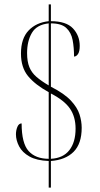

<svg xmlns="http://www.w3.org/2000/svg" viewBox="-20 -780 458 879"><path d="M203 -43Q148 -45 115 -63.5Q82 -82 67.5 -110Q53 -138 53 -165Q53 -183 59.5 -199Q66 -215 79 -215Q79 -124 111 -88.5Q143 -53 203 -53V-358Q141 -392 108.5 -431.5Q76 -471 76 -535Q76 -604 111 -640.5Q146 -677 203 -683V-760H213V-683Q283 -683 314 -650Q345 -617 345 -570Q345 -544 337 -532.5Q329 -521 319 -521Q319 -562 312.5 -596.5Q306 -631 283.5 -652Q261 -673 213 -673V-383Q274 -352 304 -320Q334 -288 344 -256.5Q354 -225 354 -195Q354 -122 317 -85Q280 -48 213 -43V79H203ZM203 -673Q148 -667 126 -629.5Q104 -592 104 -537Q104 -498 114.5 -472.5Q125 -447 147 -428Q169 -409 203 -389ZM213 -53Q269 -56 297.5 -92.5Q326 -129 326 -191Q326 -245 300.5 -282.5Q275 -320 213 -352Z"/></svg>

Font: Noto Serif Display ExtraCondensed Thin
Style: Regular
Weight: 100
Width: 2
Designer: Monotype Design Team
Foundry: Monotype Imaging Inc.
Version: Version 2.009